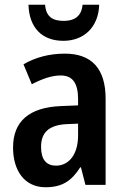

<svg xmlns="http://www.w3.org/2000/svg" viewBox="-20 -779 528 809"><path d="M398 -759H328C323 -708 291 -691 249 -691C202 -691 174 -708 170 -759H100C103 -661 158 -607 247 -607C335 -607 395 -666 398 -759ZM253 -553C188 -553 128 -537 79 -508L114 -424C158 -447 198 -461 236 -461C285 -461 309 -430 309 -361V-335L235 -332C104 -326 35 -269 35 -157C35 -62 82 10 172 10C242 10 282 -17 318 -74H321L340 0H425V-363C425 -489 367 -553 253 -553ZM261 -256 309 -258V-208C309 -128 270 -81 216 -81C176 -81 153 -106 153 -160C153 -219 184 -252 261 -256Z"/></svg>

Font: Noto Sans Thai Cond SemBd
Style: Regular
Weight: 600
Width: 3
Designer: Monotype Design Team
Foundry: Monotype Imaging Inc.
Version: Version 2.002